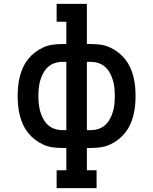

<svg xmlns="http://www.w3.org/2000/svg" viewBox="-20 -755 790 990"><path d="M272 215V123H322V8H301Q276 8 251 4.5Q226 1 203 -9.5Q180 -20 160 -35.5Q140 -51 124.5 -70.5Q109 -90 98.5 -113Q88 -136 82 -160.5Q76 -185 73.5 -210Q71 -235 71 -260Q71 -285 73.5 -310Q76 -335 82 -359.5Q88 -384 98.5 -407Q109 -430 124.5 -449.5Q140 -469 160 -484.5Q180 -500 203 -510.5Q226 -521 251 -524.5Q276 -528 301 -528H322V-643H272V-735H428V-528H449Q474 -528 499 -524.5Q524 -521 547 -510.5Q570 -500 590 -484.5Q610 -469 625.5 -449.5Q641 -430 651.5 -407Q662 -384 668 -359.5Q674 -335 676.5 -310Q679 -285 679 -260Q679 -235 676.5 -210Q674 -185 668 -160.5Q662 -136 651.5 -113Q641 -90 625.5 -70.5Q610 -51 590 -35.5Q570 -20 547 -9.5Q524 1 499 4.5Q474 8 449 8H428V123H478V215ZM301 -84H322V-436H301Q281 -436 261.5 -429.5Q242 -423 227 -409Q212 -395 202.5 -377Q193 -359 187.5 -340Q182 -321 180 -300.5Q178 -280 178 -260Q178 -240 180 -219.5Q182 -199 187.5 -180Q193 -161 202.5 -143Q212 -125 227 -111Q242 -97 261.5 -90.5Q281 -84 301 -84ZM428 -84H449Q469 -84 488.5 -90.5Q508 -97 523 -111Q538 -125 547.5 -143Q557 -161 562.5 -180Q568 -199 570 -219.5Q572 -240 572 -260Q572 -280 570 -300.5Q568 -321 562.5 -340Q557 -359 547.5 -377Q538 -395 523 -409Q508 -423 488.5 -429.5Q469 -436 449 -436H428Z"/></svg>

Font: Iosevka Etoile Semibold
Style: Regular
Weight: 600
Designer: Belleve Invis
Foundry: Belleve Invis
Version: Version 22.1.2; ttfautohint (v1.8.4)